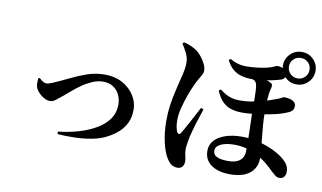

<svg xmlns="http://www.w3.org/2000/svg" viewBox="-87 -1037 2175 1295"><g transform="rotate(10 1000.0 -389.5)"><path d="M355 -32Q429 -40 495.5 -59.5Q562 -79 614 -109.5Q666 -140 696 -183Q726 -226 726 -281Q726 -317 711.5 -348Q697 -379 668.5 -398Q640 -417 599 -417Q561 -417 523 -400Q485 -383 452 -359.5Q419 -336 393.5 -313.5Q368 -291 353 -279Q321 -253 303.5 -239.5Q286 -226 266 -226Q247 -226 226.5 -237Q206 -248 189.5 -265.5Q173 -283 166 -301Q161 -316 161.5 -333Q162 -350 163 -363L173 -367Q180 -359 194 -349Q208 -339 223 -339Q230 -339 239.5 -341.5Q249 -344 263 -350Q311 -370 365 -397Q419 -424 478.5 -445Q538 -466 602 -466Q671 -466 723 -437.5Q775 -409 804 -363Q833 -317 833 -266Q833 -214 814.5 -175.5Q796 -137 765 -109Q734 -81 696 -61Q653 -37 594.5 -25.5Q536 -14 474 -12.5Q412 -11 357 -15Z M1546 50Q1498 50 1458 36Q1418 22 1394.5 -7Q1371 -36 1371 -80Q1371 -123 1398.5 -152.5Q1426 -182 1474.5 -198Q1523 -214 1584 -214Q1644 -214 1699 -200Q1754 -186 1799.5 -164.5Q1845 -143 1873 -120Q1899 -99 1911 -79Q1923 -59 1923 -32Q1923 -13 1912.5 1.5Q1902 16 1881 16Q1864 16 1851 5.5Q1838 -5 1825 -17Q1773 -69 1726.5 -98Q1680 -127 1635.5 -139.5Q1591 -152 1542 -152Q1510 -152 1481 -145Q1452 -138 1434.5 -124Q1417 -110 1417 -89Q1417 -61 1443.5 -48.5Q1470 -36 1522 -36Q1574 -36 1601.5 -59Q1629 -82 1629 -123Q1629 -171 1628.5 -216Q1628 -261 1626.5 -300Q1625 -339 1624.5 -371Q1624 -403 1624 -425Q1624 -450 1623.5 -479Q1623 -508 1622 -534Q1621 -560 1617 -576Q1613 -598 1592.5 -606Q1572 -614 1558 -618L1597 -634Q1616 -633 1636.5 -629Q1657 -625 1677 -619.5Q1697 -614 1708 -607Q1722 -601 1723.5 -591.5Q1725 -582 1721 -568Q1712 -538 1709.5 -495Q1707 -452 1707 -410Q1707 -358 1711 -312Q1715 -266 1719 -226.5Q1723 -187 1726.5 -153Q1730 -119 1730 -89Q1730 -50 1710 -18Q1690 14 1649.5 32Q1609 50 1546 50ZM1190 68Q1175 68 1157 60Q1139 52 1120 23Q1096 -12 1079.5 -80.5Q1063 -149 1063 -235Q1063 -290 1070.5 -341Q1078 -392 1088.5 -435.5Q1099 -479 1106 -510Q1112 -532 1117 -553Q1122 -574 1125.5 -595Q1129 -616 1129 -639Q1129 -675 1111.5 -708.5Q1094 -742 1080 -763L1089 -773Q1110 -768 1131 -760Q1152 -752 1174 -738Q1193 -726 1212 -703Q1231 -680 1243.5 -655Q1256 -630 1256 -608Q1256 -594 1248.5 -579.5Q1241 -565 1228.5 -544.5Q1216 -524 1203 -494Q1191 -469 1175.5 -426.5Q1160 -384 1147.5 -336.5Q1135 -289 1135 -246Q1135 -222 1139 -202Q1143 -182 1148 -171Q1154 -159 1161 -158Q1168 -157 1175 -167Q1182 -179 1195.5 -202Q1209 -225 1224 -254Q1239 -283 1254 -310.5Q1269 -338 1279 -357L1297 -350Q1290 -328 1281 -301.5Q1272 -275 1263.5 -247.5Q1255 -220 1248.5 -195Q1242 -170 1237 -151Q1232 -125 1228.5 -102.5Q1225 -80 1225 -66Q1225 -38 1230.5 -20Q1236 -2 1236 19Q1236 40 1224.5 54Q1213 68 1190 68ZM1554 -374Q1516 -374 1482.5 -384Q1449 -394 1422.5 -419.5Q1396 -445 1376 -493L1389 -503Q1408 -488 1428 -476.5Q1448 -465 1471.5 -458.5Q1495 -452 1525 -452Q1571 -452 1603.5 -458Q1636 -464 1664 -471Q1694 -478 1724 -488Q1754 -498 1777 -507Q1795 -514 1805.5 -520Q1816 -526 1819 -526Q1824 -526 1837 -524.5Q1850 -523 1864.5 -519Q1879 -515 1889.5 -505Q1900 -495 1900 -477Q1900 -461 1891.5 -449.5Q1883 -438 1858 -428Q1818 -411 1769 -400.5Q1720 -390 1673 -383Q1639 -379 1611.5 -376.5Q1584 -374 1554 -374ZM1578 -608Q1543 -608 1510 -617Q1477 -626 1451 -648Q1425 -670 1407 -708L1418 -717Q1443 -702 1471 -694Q1499 -686 1528 -686Q1563 -686 1599.5 -690Q1636 -694 1672 -702Q1702 -710 1716.5 -717.5Q1731 -725 1737 -725Q1764 -725 1784 -711.5Q1804 -698 1804 -675Q1804 -659 1797.5 -651.5Q1791 -644 1780 -640Q1753 -631 1716 -623.5Q1679 -616 1642.5 -612Q1606 -608 1578 -608ZM1885 -625Q1838 -625 1805.5 -657.5Q1773 -690 1773 -736Q1773 -782 1805.5 -814.5Q1838 -847 1885 -847Q1931 -847 1963.5 -814.5Q1996 -782 1996 -736Q1996 -690 1963.5 -657.5Q1931 -625 1885 -625ZM1885 -666Q1914 -666 1934.5 -686.5Q1955 -707 1955 -736Q1955 -766 1934.5 -786Q1914 -806 1885 -806Q1855 -806 1834.5 -786Q1814 -766 1814 -736Q1814 -707 1834.5 -686.5Q1855 -666 1885 -666Z"/></g></svg>

Font: Noto Serif TC
Style: Bold
Weight: 700
Designer: Ryoko NISHIZUKA 西塚涼子 (kana & ideographs); Frank Grießhammer (Latin, Greek & Cyrillic); Wenlong ZHANG 张文龙 (bopomofo); San
Foundry: Adobe
Version: Version 2.002-H1;hotconv 1.1.0;makeotfexe 2.6.0